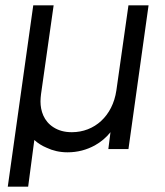

<svg xmlns="http://www.w3.org/2000/svg" viewBox="-20 -556 614 716"><path d="M85 140 108 -34C121 -22 137 -12 154 -5C177 6 203 12 232 12C269 12 303 3 334 -14C357 -27 376 -43 392 -63L384 0H459L534 -536H459L414 -219C400 -123 332 -63 248 -63C221 -63 199 -69 180 -81C143 -104 131 -143 131 -178C131 -187 132 -196 133 -205L180 -536H104L9 140Z"/></svg>

Font: Plus Jakarta Sans
Style: Italic
Weight: 400
Italic angle: -8°
Designer: Gumpita Rahayu
Foundry: Tokotype
Version: Version 2.071;gftools[0.9.30]